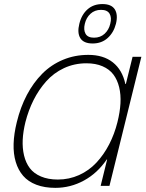

<svg xmlns="http://www.w3.org/2000/svg" viewBox="-20 -907 712 937"><path d="M553.2 -311Q565.4 -359.9 567.9 -402.6Q570.3 -445.3 561.5 -481.4Q552.7 -517.6 533.2 -543.5Q513.7 -569.3 480.2 -583.7Q446.8 -598.1 401.9 -598.1Q342.8 -598.1 292.2 -574.5Q241.7 -550.8 205.3 -509.8Q168.9 -468.8 143.8 -418.7Q118.7 -368.7 104 -311Q92.8 -265.1 90.8 -224.6Q88.9 -184.1 97.4 -148.2Q106 -112.3 125.5 -86.4Q145 -60.5 179.9 -45.7Q214.8 -30.8 262.2 -30.8Q317.4 -30.8 366 -52.7Q414.6 -74.7 450.7 -113.5Q486.8 -152.3 512.7 -202.4Q538.6 -252.4 553.2 -311ZM669.9 -629.9 514.2 0H471.2L502.9 -128.9H501Q455.6 -62 389.9 -26.1Q324.2 9.8 250 9.8Q197.3 9.8 157.5 -5.4Q117.7 -20.5 93.3 -48.6Q68.8 -76.7 56.9 -116.5Q44.9 -156.2 46.4 -205.1Q47.9 -253.9 62 -311Q79.6 -383.8 111.1 -443.6Q142.6 -503.4 186.3 -547.4Q230 -591.3 287.4 -615.2Q344.7 -639.2 411.1 -639.2Q484.4 -639.2 530.5 -602.8Q576.7 -566.4 591.8 -497.1H594.2L627 -629.9ZM518.1 -791Q525.9 -820.8 514.9 -839.8Q503.9 -858.9 473.1 -858.9Q442.4 -858.9 421.6 -839.8Q400.9 -820.8 394 -791Q386.7 -761.2 397.5 -742.2Q408.2 -723.1 439 -723.1Q469.7 -723.1 490.5 -742.2Q511.2 -761.2 518.1 -791ZM545.9 -791Q534.7 -747.6 505.1 -721.2Q475.6 -694.8 432.1 -694.8Q388.2 -694.8 372.1 -720.7Q356 -746.6 367.2 -791Q377.9 -835.4 407 -861.3Q436 -887.2 480 -887.2Q523.9 -887.2 540.3 -861.3Q556.6 -835.4 545.9 -791Z"/></svg>

Font: Sinkin Sans 200 X Light Italic
Style: Regular
Weight: 200
Italic angle: -112°
Designer: Keith Bates
Foundry: K-Type
Version: Sinkin Sans (version 1.0)  by Keith Bates   •   © 2014   www